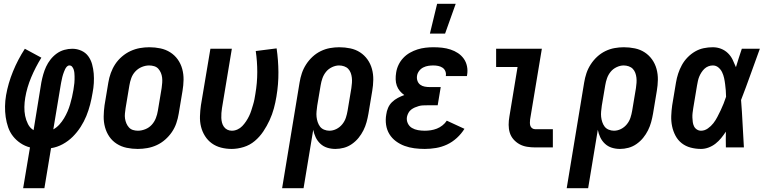

<svg xmlns="http://www.w3.org/2000/svg" viewBox="-20 -777 4040 1012"><path d="M102 215 138 0Q111 -7 88 -22.5Q65 -38 48.5 -59Q32 -80 23 -106Q14 -132 10 -160Q6 -188 6.5 -217Q7 -246 12 -275Q23 -338 48.5 -400.5Q74 -463 111 -520L198 -473Q167 -423 144.5 -369.5Q122 -316 113 -262Q109 -238 108.5 -213.5Q108 -189 112.5 -166.5Q117 -144 127.5 -123Q138 -102 157 -91L198 -343Q202 -364 208 -385Q214 -406 223 -425.5Q232 -445 246 -463Q260 -481 278.5 -494.5Q297 -508 318.5 -514Q340 -520 361 -520Q386 -520 408.5 -510Q431 -500 445 -481Q459 -462 465.5 -438Q472 -414 474 -389.5Q476 -365 474.5 -339Q473 -313 468 -288Q463 -257 455 -226Q447 -195 435 -165.5Q423 -136 405 -108Q387 -80 363.5 -56.5Q340 -33 310.5 -17Q281 -1 249 4L214 215ZM261 -95Q279 -105 293 -120.5Q307 -136 317.5 -153.5Q328 -171 336 -189.5Q344 -208 349.5 -227Q355 -246 359.5 -265Q364 -284 367 -303Q368 -312 369.5 -321Q371 -330 372 -339.5Q373 -349 373 -358Q373 -367 373 -375.5Q373 -384 372 -393Q371 -402 368.5 -410Q366 -418 360.5 -425Q355 -432 346 -432Q338 -432 332.5 -426Q327 -420 323.5 -413Q320 -406 317.5 -399Q315 -392 312.5 -385Q310 -378 308.5 -371Q307 -364 305.5 -357Q304 -350 302.5 -343Q301 -336 300 -329Z M706 8Q676 8 647.5 2Q619 -4 595.5 -19Q572 -34 556.5 -56.5Q541 -79 533.5 -106.5Q526 -134 526.5 -163.5Q527 -193 531 -222L551 -342Q555 -367 564 -392Q573 -417 587.5 -439Q602 -461 623 -479Q644 -497 668 -508Q692 -519 717 -523.5Q742 -528 767 -528Q797 -528 825.5 -522Q854 -516 877.5 -501Q901 -486 917 -463.5Q933 -441 940.5 -413.5Q948 -386 947.5 -356.5Q947 -327 942 -298L922 -178Q918 -153 909.5 -128Q901 -103 886 -81Q871 -59 850.5 -41Q830 -23 806 -12Q782 -1 756.5 3.5Q731 8 706 8ZM707 -88Q726 -88 746 -96Q766 -104 780 -119.5Q794 -135 801.5 -154.5Q809 -174 812 -193L832 -313Q834 -327 835 -341Q836 -355 834.5 -368Q833 -381 828 -393Q823 -405 814.5 -414.5Q806 -424 793 -428Q780 -432 766 -432Q747 -432 727.5 -424Q708 -416 693.5 -400.5Q679 -385 672 -365.5Q665 -346 662 -327L642 -207Q640 -193 638.5 -179Q637 -165 639 -152Q641 -139 646 -127Q651 -115 659.5 -105.5Q668 -96 680.5 -92Q693 -88 707 -88Z M1201 8Q1172 8 1145 1Q1118 -6 1096.5 -21.5Q1075 -37 1060.5 -60Q1046 -83 1039.5 -109.5Q1033 -136 1034 -165Q1035 -194 1039 -222L1089 -520H1202L1150 -207Q1148 -194 1147 -181Q1146 -168 1146.5 -155.5Q1147 -143 1150 -131Q1153 -119 1160 -109Q1167 -99 1178 -93.5Q1189 -88 1202 -88Q1217 -88 1231.5 -94.5Q1246 -101 1257 -112.5Q1268 -124 1277 -137.5Q1286 -151 1293 -165.5Q1300 -180 1304.5 -194.5Q1309 -209 1313.5 -223.5Q1318 -238 1321 -253Q1324 -268 1326 -282Q1336 -340 1336 -397Q1336 -454 1328 -508L1438 -522Q1447 -460 1447.5 -396.5Q1448 -333 1437 -268Q1432 -237 1423.5 -205.5Q1415 -174 1401 -143.5Q1387 -113 1368 -84.5Q1349 -56 1323 -34Q1297 -12 1264.5 -2Q1232 8 1201 8Z M1467 215 1559 -342Q1563 -367 1571 -391Q1579 -415 1593.5 -437.5Q1608 -460 1627.5 -478Q1647 -496 1670.5 -507.5Q1694 -519 1719 -523.5Q1744 -528 1768 -528Q1798 -528 1826.5 -522Q1855 -516 1878 -501Q1901 -486 1917 -463.5Q1933 -441 1940.5 -413.5Q1948 -386 1947.5 -356.5Q1947 -327 1942 -298L1922 -178Q1918 -155 1912 -133Q1906 -111 1895.5 -90Q1885 -69 1870 -50.5Q1855 -32 1835 -18Q1815 -4 1792.5 2Q1770 8 1748 8Q1725 8 1704.5 1.5Q1684 -5 1668.5 -19.5Q1653 -34 1644 -53Q1635 -72 1631 -93L1580 215ZM1716 -88Q1735 -88 1753 -97Q1771 -106 1784 -122Q1797 -138 1803 -156.5Q1809 -175 1812 -193L1832 -313Q1834 -327 1835 -340.5Q1836 -354 1834.5 -367.5Q1833 -381 1828.5 -393Q1824 -405 1815.5 -414Q1807 -423 1794 -427.5Q1781 -432 1767 -432Q1749 -432 1730 -423Q1711 -414 1698.5 -398.5Q1686 -383 1679.5 -364.5Q1673 -346 1670 -327L1652 -220Q1650 -205 1648.5 -190Q1647 -175 1648.5 -161Q1650 -147 1654.5 -133.5Q1659 -120 1667 -109.5Q1675 -99 1688.5 -93.5Q1702 -88 1716 -88Z M2219 8Q2191 8 2164 4.5Q2137 1 2112.5 -8Q2088 -17 2067 -32.5Q2046 -48 2032.5 -70Q2019 -92 2015 -119Q2011 -146 2016 -174Q2018 -191 2025.5 -208.5Q2033 -226 2046.5 -239Q2060 -252 2077 -261Q2094 -270 2111 -276Q2098 -285 2087.5 -297.5Q2077 -310 2071.5 -325.5Q2066 -341 2065.5 -358.5Q2065 -376 2068 -394Q2071 -415 2080.5 -435Q2090 -455 2105.5 -471.5Q2121 -488 2140.5 -499Q2160 -510 2180.5 -516.5Q2201 -523 2222.5 -525.5Q2244 -528 2264 -528Q2288 -528 2310.5 -525.5Q2333 -523 2354.5 -516Q2376 -509 2394 -497Q2412 -485 2424.5 -467.5Q2437 -450 2441.5 -427.5Q2446 -405 2442 -382L2441 -376H2330V-378Q2332 -391 2327 -402.5Q2322 -414 2312 -420.5Q2302 -427 2289.5 -429.5Q2277 -432 2264 -432Q2251 -432 2237.5 -430Q2224 -428 2211 -421.5Q2198 -415 2189 -403Q2180 -391 2178 -377Q2176 -363 2180.5 -350.5Q2185 -338 2195 -330.5Q2205 -323 2218.5 -320.5Q2232 -318 2246 -318H2303L2287 -222H2230Q2219 -222 2208.5 -221.5Q2198 -221 2187.5 -218Q2177 -215 2166.5 -210.5Q2156 -206 2147 -199Q2138 -192 2132.5 -181.5Q2127 -171 2125 -161Q2122 -143 2129.5 -127Q2137 -111 2151.5 -102.5Q2166 -94 2183.5 -91Q2201 -88 2219 -88Q2235 -88 2251 -90.5Q2267 -93 2282.5 -99Q2298 -105 2312 -116Q2326 -127 2335 -141L2428 -98Q2412 -72 2388 -50Q2364 -28 2336 -15Q2308 -2 2278 3Q2248 8 2219 8ZM2246 -600 2284 -757H2382L2326 -600Z M2800 0Q2779 0 2757.5 -3.5Q2736 -7 2718 -17Q2700 -27 2686.5 -42.5Q2673 -58 2667 -77.5Q2661 -97 2661 -119Q2661 -141 2665 -163L2708 -424H2595V-520H2836L2774 -147Q2773 -138 2773 -129.5Q2773 -121 2775.5 -113.5Q2778 -106 2785 -101Q2792 -96 2801 -96H2894V0Z M2967 215 3059 -342Q3063 -367 3071 -391Q3079 -415 3093.5 -437.5Q3108 -460 3127.5 -478Q3147 -496 3170.5 -507.5Q3194 -519 3219 -523.5Q3244 -528 3268 -528Q3298 -528 3326.5 -522Q3355 -516 3378 -501Q3401 -486 3417 -463.5Q3433 -441 3440.5 -413.5Q3448 -386 3447.5 -356.5Q3447 -327 3442 -298L3422 -178Q3418 -155 3412 -133Q3406 -111 3395.5 -90Q3385 -69 3370 -50.5Q3355 -32 3335 -18Q3315 -4 3292.5 2Q3270 8 3248 8Q3225 8 3204.5 1.5Q3184 -5 3168.5 -19.5Q3153 -34 3144 -53Q3135 -72 3131 -93L3080 215ZM3216 -88Q3235 -88 3253 -97Q3271 -106 3284 -122Q3297 -138 3303 -156.5Q3309 -175 3312 -193L3332 -313Q3334 -327 3335 -340.5Q3336 -354 3334.5 -367.5Q3333 -381 3328.5 -393Q3324 -405 3315.5 -414Q3307 -423 3294 -427.5Q3281 -432 3267 -432Q3249 -432 3230 -423Q3211 -414 3198.5 -398.5Q3186 -383 3179.5 -364.5Q3173 -346 3170 -327L3152 -220Q3150 -205 3148.5 -190Q3147 -175 3148.5 -161Q3150 -147 3154.5 -133.5Q3159 -120 3167 -109.5Q3175 -99 3188.5 -93.5Q3202 -88 3216 -88Z M3675 8Q3647 8 3620.5 1Q3594 -6 3573.5 -22Q3553 -38 3540.5 -61.5Q3528 -85 3522.5 -111.5Q3517 -138 3518 -166Q3519 -194 3523 -222L3543 -342Q3547 -366 3554.5 -389Q3562 -412 3574 -434Q3586 -456 3604 -474.5Q3622 -493 3643.5 -505.5Q3665 -518 3689 -523Q3713 -528 3737 -528Q3760 -528 3780.5 -520Q3801 -512 3816.5 -497Q3832 -482 3841.5 -462.5Q3851 -443 3859 -423Q3866 -447 3874 -471.5Q3882 -496 3890 -520H3985Q3960 -452 3936 -384.5Q3912 -317 3886 -250Q3891 -188 3894 -125Q3897 -62 3901 0H3806Q3805 -21 3805.5 -41.5Q3806 -62 3806 -83Q3794 -65 3781 -49Q3768 -33 3751.5 -20Q3735 -7 3715 0.5Q3695 8 3675 8ZM3675 -88Q3694 -88 3711 -100Q3728 -112 3740 -127.5Q3752 -143 3761 -160.5Q3770 -178 3778.5 -195.5Q3787 -213 3794 -231Q3801 -249 3807 -267Q3807 -284 3805.5 -300.5Q3804 -317 3802 -333.5Q3800 -350 3796.5 -366Q3793 -382 3786 -396.5Q3779 -411 3766.5 -421.5Q3754 -432 3737 -432Q3725 -432 3713.5 -427.5Q3702 -423 3693 -414.5Q3684 -406 3677 -395Q3670 -384 3665.5 -373Q3661 -362 3658.5 -350Q3656 -338 3654 -327L3634 -207Q3632 -194 3630.5 -182Q3629 -170 3629.5 -157.5Q3630 -145 3631.5 -133.5Q3633 -122 3638 -111.5Q3643 -101 3653 -94.5Q3663 -88 3675 -88Z"/></svg>

Font: Iosevka Curly
Style: Bold Italic
Weight: 700
Italic angle: -9°
Monospace: yes
Designer: Belleve Invis
Foundry: Belleve Invis
Version: Version 22.1.2; ttfautohint (v1.8.4)